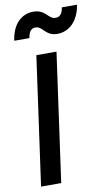

<svg xmlns="http://www.w3.org/2000/svg" viewBox="-106 -1045 635 1098"><g transform="rotate(-10 211.5 -496.5)"><path d="M40 0H157L261 -745H144ZM34 -848H122C127 -884 142 -902 165 -902C210 -902 213 -844 285 -844C351 -844 409 -895 423 -989H335C330 -956 317 -936 290 -936C247 -936 242 -993 169 -993C104 -993 47 -946 34 -848Z"/></g></svg>

Font: Mluvka SemiBold
Style: Italic
Weight: 600
Italic angle: -8°
Designer: Modified by Jiří Krblich, Original typeface by Gumpita Rahayu
Foundry: Gumpita Rahayu & Jiří Krblich
Version: Version 2.000;Glyphs 3.1.1 (3134)